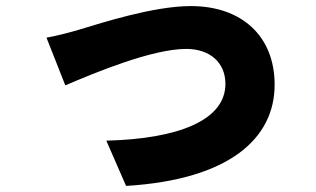

<svg xmlns="http://www.w3.org/2000/svg" viewBox="-20 -561 1040 632"><path d="M133 -437 195 -280C293 -322 481 -400 593 -400C672 -400 722 -354 722 -285C722 -164 565 -104 330 -98L395 51C739 30 884 -108 884 -282C884 -442 776 -541 608 -541C485 -541 313 -485 246 -465C217 -456 163 -442 133 -437Z"/></svg>

Font: Noto Sans JP Black
Style: Regular
Weight: 900
Designer: Ryoko NISHIZUKA 西塚涼子 (kana, bopomofo & ideographs); Paul D. Hunt (Latin, Greek & Cyrillic); Sandoll Communications 산돌커뮤니
Foundry: Adobe
Version: Version 2.002;hotconv 1.0.116;makeotfexe 2.5.65601